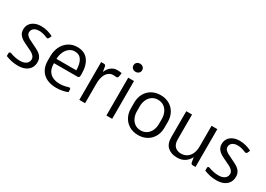

<svg xmlns="http://www.w3.org/2000/svg" viewBox="-1 -1572 3316 2390"><g transform="rotate(30 1657.0 -377.5)"><path d="M45.9 -21.5V-58.6Q45.9 -69.3 50.8 -75.2Q55.7 -81.1 64 -81.1Q68.4 -81.1 75.7 -78.6Q147.9 -51.3 219.7 -51.3Q254.9 -51.3 281.2 -62.5Q307.6 -73.7 321.5 -93.5Q335.4 -113.3 335.4 -138.2Q335.4 -165 318.1 -185.1Q300.8 -205.1 275.9 -219.2Q251 -233.4 210 -251.5Q158.7 -274.9 127.9 -293.5Q97.2 -312 76.9 -340.8Q56.6 -369.6 56.6 -411.1Q56.6 -455.6 78.9 -488.8Q101.1 -522 141.4 -540Q181.6 -558.1 234.4 -558.1Q281.7 -558.1 325.9 -545.9Q370.1 -533.7 405.8 -514.2L390.6 -480.5Q383.3 -464.8 369.6 -464.8Q363.8 -464.8 356.4 -467.8Q329.6 -480 299.3 -487.5Q269 -495.1 238.3 -495.1Q207.5 -495.1 184.6 -485.1Q161.6 -475.1 149.4 -457.3Q137.2 -439.5 137.2 -416.5Q137.2 -393.1 152.6 -375.5Q168 -357.9 190.9 -345Q213.9 -332 257.3 -312Q313 -286.1 344.7 -266.6Q376.5 -247.1 396.2 -217.8Q416 -188.5 416 -145.5Q416 -96.2 392.6 -60.1Q369.1 -23.9 325.9 -4.6Q282.7 14.6 224.6 14.6Q174.8 14.6 131.6 5.1Q88.4 -4.4 45.9 -21.5Z M964.4 -292.5Q964.4 -276.9 962.9 -262.7Q960 -238.3 936.5 -238.3H884.3H599.1V-228.5Q599.1 -144.5 647.7 -97.4Q696.3 -50.3 785.2 -50.3Q844.7 -50.3 906.7 -70.3Q914.6 -72.3 917.5 -72.3Q925.8 -72.3 930.7 -66.4Q935.5 -60.5 935.5 -49.8V-15.6Q904.8 -2.4 861.3 6.1Q817.9 14.6 774.9 14.6Q692.4 14.6 634.3 -14.9Q576.2 -44.4 546.1 -98.6Q516.1 -152.8 516.1 -226.1V-294.4Q516.1 -364.3 544.7 -424.6Q573.2 -484.9 627.2 -521.5Q681.2 -558.1 753.9 -558.1Q858.4 -558.1 911.4 -487.5Q964.4 -417 964.4 -292.5ZM599.1 -299.8H884.3Q883.3 -393.1 851.1 -444.1Q818.8 -495.1 752.4 -495.1Q708.5 -495.1 674.1 -468.8Q639.6 -442.4 620.1 -397.7Q600.6 -353 599.1 -299.8Z M1391.1 -550.8 1382.3 -497.6Q1380.4 -485.4 1372.8 -480.5Q1365.2 -475.6 1352.5 -476.6Q1336.9 -479.5 1316.9 -479.5Q1272.5 -479.5 1242.4 -453.1Q1212.4 -426.8 1198 -382.3Q1183.6 -337.9 1183.6 -282.7V0H1100.6V-543.5H1139.6Q1161.6 -543.5 1168 -522.9L1180.7 -446.8Q1198.7 -495.6 1237.3 -526.9Q1275.9 -558.1 1326.7 -558.1Q1363.3 -558.1 1391.1 -550.8Z M1468.8 -710.4Q1468.8 -735.4 1486.1 -752Q1503.4 -768.6 1531.2 -768.6Q1559.1 -768.6 1576.4 -752Q1593.8 -735.4 1593.8 -710.4Q1593.8 -685.5 1576.4 -668.9Q1559.1 -652.3 1531.2 -652.3Q1503.4 -652.3 1486.1 -668.9Q1468.8 -685.5 1468.8 -710.4ZM1572.8 -543.5V0H1489.7V-543.5Z M1709.5 -230.5V-313.5Q1709.5 -384.3 1739.7 -439.9Q1770 -495.6 1824.7 -526.9Q1879.4 -558.1 1950.7 -558.1Q2022 -558.1 2076.7 -526.9Q2131.3 -495.6 2161.6 -439.9Q2191.9 -384.3 2191.9 -313.5V-230.5Q2191.9 -159.7 2161.6 -104Q2131.3 -48.3 2076.7 -16.8Q2022 14.6 1950.7 14.6Q1879.4 14.6 1824.7 -16.8Q1770 -48.3 1739.7 -104Q1709.5 -159.7 1709.5 -230.5ZM2108.9 -235.8V-307.6Q2108.9 -357.9 2090.1 -399.9Q2071.3 -441.9 2035.4 -466.8Q1999.5 -491.7 1950.7 -491.7Q1901.9 -491.7 1866 -466.8Q1830.1 -441.9 1811.3 -399.9Q1792.5 -357.9 1792.5 -307.6V-235.8Q1792.5 -185.5 1811.3 -143.6Q1830.1 -101.6 1866 -76.7Q1901.9 -51.8 1950.7 -51.8Q1999.5 -51.8 2035.4 -76.7Q2071.3 -101.6 2090.1 -143.6Q2108.9 -185.5 2108.9 -235.8Z M2770.5 -543.5V0H2731.9Q2709.5 0 2703.1 -20.5L2690.4 -95.2Q2666.5 -45.4 2621.3 -15.4Q2576.2 14.6 2509.8 14.6Q2428.2 14.6 2376.2 -29.8Q2324.2 -74.2 2324.2 -172.4V-543.5H2407.2V-189.9Q2407.2 -117.7 2441.4 -85.4Q2475.6 -53.2 2527.3 -53.2Q2579.6 -53.2 2615.5 -78.6Q2651.4 -104 2669.4 -147.2Q2687.5 -190.4 2687.5 -244.1V-543.5Z M2898.4 -21.5V-58.6Q2898.4 -69.3 2903.3 -75.2Q2908.2 -81.1 2916.5 -81.1Q2920.9 -81.1 2928.2 -78.6Q3000.5 -51.3 3072.3 -51.3Q3107.4 -51.3 3133.8 -62.5Q3160.2 -73.7 3174.1 -93.5Q3188 -113.3 3188 -138.2Q3188 -165 3170.7 -185.1Q3153.3 -205.1 3128.4 -219.2Q3103.5 -233.4 3062.5 -251.5Q3011.2 -274.9 2980.5 -293.5Q2949.7 -312 2929.4 -340.8Q2909.2 -369.6 2909.2 -411.1Q2909.2 -455.6 2931.4 -488.8Q2953.6 -522 2993.9 -540Q3034.2 -558.1 3086.9 -558.1Q3134.3 -558.1 3178.5 -545.9Q3222.7 -533.7 3258.3 -514.2L3243.2 -480.5Q3235.8 -464.8 3222.2 -464.8Q3216.3 -464.8 3209 -467.8Q3182.1 -480 3151.9 -487.5Q3121.6 -495.1 3090.8 -495.1Q3060.1 -495.1 3037.1 -485.1Q3014.2 -475.1 3002 -457.3Q2989.7 -439.5 2989.7 -416.5Q2989.7 -393.1 3005.1 -375.5Q3020.5 -357.9 3043.5 -345Q3066.4 -332 3109.9 -312Q3165.5 -286.1 3197.3 -266.6Q3229 -247.1 3248.8 -217.8Q3268.6 -188.5 3268.6 -145.5Q3268.6 -96.2 3245.1 -60.1Q3221.7 -23.9 3178.5 -4.6Q3135.3 14.6 3077.1 14.6Q3027.3 14.6 2984.1 5.1Q2940.9 -4.4 2898.4 -21.5Z"/></g></svg>

Font: Lycee Sans
Style: Regular
Weight: 400
Designer: Justin Alvin
Foundry: Alkove Design
Version: Version 1.030